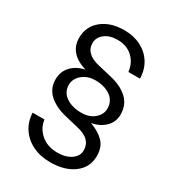

<svg xmlns="http://www.w3.org/2000/svg" viewBox="-204 -895 993 1095"><g transform="rotate(30 292.5 -347.0)"><path d="M71 -110H149Q155 -57 197.5 -20Q240 17 306 17H307Q362 17 396.5 -7.5Q431 -32 431 -69Q431 -106 407.5 -130Q384 -154 332 -166L248 -186Q177 -202 133 -240.5Q89 -279 89 -340Q89 -392 122 -427Q155 -462 209 -473Q87 -510 87 -613Q87 -687 143 -733Q199 -779 290 -779H291Q352 -779 400 -754.5Q448 -730 475.5 -686Q503 -642 504 -584H428Q422 -640 383.5 -676Q345 -712 285 -712H284Q232 -712 200 -687Q168 -662 168 -625Q168 -553 267 -531L352 -511Q426 -494 468.5 -454.5Q511 -415 511 -351Q511 -303 478 -269.5Q445 -236 389 -225Q447 -204 479.5 -170.5Q512 -137 512 -78Q512 -4 453 40.5Q394 85 299 85H298Q233 85 182.5 60.5Q132 36 102.5 -8.5Q73 -53 71 -110ZM429 -342Q429 -393 389.5 -421Q350 -449 289 -449Q254 -449 227 -435Q200 -421 185 -399Q170 -377 170 -352Q170 -303 210 -275.5Q250 -248 311 -248Q364 -248 396.5 -276.5Q429 -305 429 -342Z"/></g></svg>

Font: Kakao Big Sans
Style: Regular
Weight: 400
Designer: Park Young-rak; Lee Sang-min; Kim Jung-jin; Min Bon; Park Min-gyu;
Foundry: Kakao Corporation
Version: Version 2.003